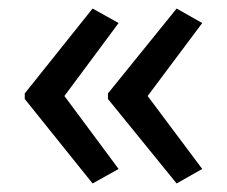

<svg xmlns="http://www.w3.org/2000/svg" viewBox="-20 -489 531 450"><path d="M38 -270 197 -469 258 -435 131 -264 258 -93 197 -59 38 -257ZM233 -270 394 -469 454 -435 326 -264 454 -93 394 -59 233 -257Z"/></svg>

Font: Noto Sans Arabic SemiCondensed
Style: Regular
Weight: 400
Width: 4
Designer: Monotype Design Team, Nadine Chahine, Nizar Qandah and Khaled Hosny
Foundry: Monotype Imaging Inc.
Version: Version 2.012